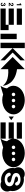

<svg xmlns="http://www.w3.org/2000/svg" viewBox="3414 -4256 1041 7910"><g transform="rotate(90 3935.0 -300.5)"><path d="M232.9 127.9Q232.9 156.7 212.2 173.3Q191.4 189.9 162.1 189.9Q130.4 189.9 110.6 172.4Q90.8 154.8 90.8 124V121.1H128.9Q128.9 137.7 137.2 147.9Q145.5 158.2 161.1 158.2Q174.8 158.2 183.8 150.1Q192.9 142.1 192.9 127.9Q192.9 113.8 183.1 106.4Q173.3 99.1 158.2 100.1H148.9V73.2Q189 75.7 189 48.8Q189 37.6 181.4 31.2Q173.8 24.9 162.1 24.9Q147.5 24.9 140.1 33.9Q132.8 43 132.8 58.1H96.2Q96.7 28.3 114.3 11.2Q131.8 -5.9 162.1 -5.9Q188.5 -5.9 207.3 7.6Q226.1 21 226.1 45.9Q226.1 59.1 218.8 70.1Q211.4 81.1 199.2 84Q215.3 87.4 224.1 99.4Q232.9 111.3 232.9 127.9ZM231.9 -174.8V-142.1H90.8Q91.3 -165 102.1 -182.6Q112.8 -200.2 127.4 -210.7Q142.1 -221.2 156.7 -230Q171.4 -238.8 181.6 -249.8Q191.9 -260.7 191.9 -273.9Q191.9 -286.1 184.3 -293.5Q176.8 -300.8 164.1 -300.8Q134.8 -300.8 132.8 -259.8H96.2Q96.2 -293.9 114 -314.5Q131.8 -335 166 -335Q193.8 -335 212.4 -319.1Q231 -303.2 231 -275.9Q231 -256.3 220.2 -241.5Q209.5 -226.6 195.8 -218.8Q182.1 -210.9 165.8 -199Q149.4 -187 141.1 -174.8ZM1000 -14.2V199.2H331.1V-14.2ZM195.8 -662.1V-470.2H153.8V-595.2H107.9V-624Q131.8 -624 146 -632.3Q160.2 -640.6 164.1 -662.1ZM1000 -349.1V-136.2H331.1V-349.1ZM1000 -683.1V-470.2H331.1V-683.1Z M1741.2 199.2V-800.8H1962.9V199.2ZM1592.8 199.2H1370.1V-467.8H1592.8ZM1222.2 199.2H1000V-133.8H1222.2Z M2829.1 -800.8V-481.9Q2939 -466.8 3032.5 -436.8Q3126 -406.7 3191.4 -368.9Q3256.8 -331.1 3310.1 -286.4Q3363.3 -241.7 3396 -195.8Q3428.7 -149.9 3452.6 -105.2Q3476.6 -60.5 3487.5 -21.7Q3498.5 17.1 3504.9 46.9Q3511.2 76.7 3511.7 93.8L3512.7 110.8Q3506.8 99.6 3493.7 81.5Q3480.5 63.5 3426 18.6Q3371.6 -26.4 3301.8 -58.1Q3231.9 -89.8 3105.5 -109.9Q2979 -129.9 2829.1 -117.2V199.2L2328.1 -299.8ZM2463.9 -800.8V-619.1L2145 -299.8L2463.9 18.1V199.2L1962.9 -299.8Z M3941.9 -335.9Q3941.9 -365.2 3920.7 -386.2Q3899.4 -407.2 3869.6 -407.2Q3840.3 -407.2 3819.6 -386.2Q3798.8 -365.2 3798.8 -335.9Q3798.8 -306.2 3819.6 -285.2Q3840.3 -264.2 3869.6 -264.2Q3899.9 -264.2 3920.9 -285.2Q3941.9 -306.2 3941.9 -335.9ZM4191.9 -335.9Q4191.9 -365.2 4170.7 -386.2Q4149.4 -407.2 4119.6 -407.2Q4090.3 -407.2 4069.6 -386.2Q4048.8 -365.2 4048.8 -335.9Q4048.8 -306.2 4069.6 -285.2Q4090.3 -264.2 4119.6 -264.2Q4149.9 -264.2 4170.9 -285.2Q4191.9 -306.2 4191.9 -335.9ZM4441.9 -335.9Q4441.9 -365.2 4420.7 -386.2Q4399.4 -407.2 4369.6 -407.2Q4340.3 -407.2 4319.6 -386.2Q4298.8 -365.2 4298.8 -335.9Q4298.8 -306.2 4319.6 -285.2Q4340.3 -264.2 4369.6 -264.2Q4399.9 -264.2 4420.9 -285.2Q4441.9 -306.2 4441.9 -335.9ZM4691.9 -335.9Q4691.9 -241.2 4645.3 -155.3Q4598.6 -69.3 4519.5 -7.1Q4440.4 55.2 4331.1 92Q4221.7 128.9 4101.6 128.9Q3980.5 128.9 3867.7 89.8L3869.6 92.8L3512.7 200.2Q3540.5 163.1 3561.5 121.6Q3582.5 80.1 3593 47.4Q3603.5 14.6 3609.9 -12.7Q3616.2 -40 3617.2 -54.7L3618.7 -69.8Q3512.7 -190.9 3512.7 -335.9Q3512.7 -430.2 3559.3 -516.1Q3606 -602.1 3684.8 -664.1Q3763.7 -726.1 3872.8 -762.9Q3981.9 -799.8 4101.6 -799.8Q4181.6 -799.8 4258.3 -783.2Q4335 -766.6 4399.7 -736.6Q4464.4 -706.5 4518.8 -663.8Q4573.2 -621.1 4611.3 -570.1Q4649.4 -519 4670.7 -459Q4691.9 -398.9 4691.9 -335.9Z M4780.3 -349.1 4930.2 -242.2 4780.3 -136.2ZM5691.4 -14.2V199.2H5022.5V-14.2ZM5691.4 -349.1V-136.2H5022.5V-349.1ZM5691.4 -683.1V-470.2H5022.5V-683.1Z M6120.6 -335.9Q6120.6 -365.2 6099.4 -386.2Q6078.1 -407.2 6048.3 -407.2Q6019 -407.2 5998.3 -386.2Q5977.5 -365.2 5977.5 -335.9Q5977.5 -306.2 5998.3 -285.2Q6019 -264.2 6048.3 -264.2Q6078.6 -264.2 6099.6 -285.2Q6120.6 -306.2 6120.6 -335.9ZM6370.6 -335.9Q6370.6 -365.2 6349.4 -386.2Q6328.1 -407.2 6298.3 -407.2Q6269 -407.2 6248.3 -386.2Q6227.5 -365.2 6227.5 -335.9Q6227.5 -306.2 6248.3 -285.2Q6269 -264.2 6298.3 -264.2Q6328.6 -264.2 6349.6 -285.2Q6370.6 -306.2 6370.6 -335.9ZM6620.6 -335.9Q6620.6 -365.2 6599.4 -386.2Q6578.1 -407.2 6548.3 -407.2Q6519 -407.2 6498.3 -386.2Q6477.5 -365.2 6477.5 -335.9Q6477.5 -306.2 6498.3 -285.2Q6519 -264.2 6548.3 -264.2Q6578.6 -264.2 6599.6 -285.2Q6620.6 -306.2 6620.6 -335.9ZM6870.6 -335.9Q6870.6 -241.2 6824 -155.3Q6777.3 -69.3 6698.2 -7.1Q6619.1 55.2 6509.8 92Q6400.4 128.9 6280.3 128.9Q6159.2 128.9 6046.4 89.8L6048.3 92.8L5691.4 200.2Q5719.2 163.1 5740.2 121.6Q5761.2 80.1 5771.7 47.4Q5782.2 14.6 5788.6 -12.7Q5794.9 -40 5795.9 -54.7L5797.4 -69.8Q5691.4 -190.9 5691.4 -335.9Q5691.4 -430.2 5738 -516.1Q5784.7 -602.1 5863.5 -664.1Q5942.4 -726.1 6051.5 -762.9Q6160.6 -799.8 6280.3 -799.8Q6360.4 -799.8 6437 -783.2Q6513.7 -766.6 6578.4 -736.6Q6643.1 -706.5 6697.5 -663.8Q6752 -621.1 6790 -570.1Q6828.1 -519 6849.4 -459Q6870.6 -398.9 6870.6 -335.9Z M7653.3 -174.8Q7653.3 -213.9 7639.6 -244.9Q7626 -275.9 7602.5 -295.9Q7579.1 -315.9 7549.1 -330.8Q7519 -345.7 7485.6 -355Q7452.1 -364.3 7418.7 -371.8Q7385.3 -379.4 7355.2 -386.5Q7325.2 -393.6 7301.8 -402.3Q7278.3 -411.1 7264.6 -424.8Q7251 -438.5 7251 -457Q7251 -475.1 7262.7 -488.5Q7274.4 -502 7292.7 -508.8Q7311 -515.6 7328.9 -518.8Q7346.7 -522 7363.3 -522Q7393.1 -522 7415 -515.4Q7437 -508.8 7449.5 -498Q7461.9 -487.3 7471.2 -474.6Q7480.5 -461.9 7487.5 -449.2Q7494.6 -436.5 7502.7 -425.8Q7510.7 -415 7523.9 -408.4Q7537.1 -401.9 7555.2 -401.9Q7583 -401.9 7603.5 -420.7Q7624 -439.5 7624 -466.8Q7624 -493.2 7608.9 -521Q7593.3 -549.8 7565.7 -571Q7538.1 -592.3 7504.9 -603.8Q7471.7 -615.2 7438.7 -620.6Q7405.8 -626 7372.1 -626Q7335.9 -626 7301 -620.8Q7266.1 -615.7 7230.2 -602.5Q7194.3 -589.4 7167.5 -569.3Q7140.6 -549.3 7123.8 -517.3Q7106.9 -485.4 7106.9 -444.8Q7106.9 -402.3 7124 -370.4Q7141.1 -338.4 7168.7 -319.8Q7196.3 -301.3 7231.9 -287.1Q7267.6 -272.9 7304.4 -265.6Q7341.3 -258.3 7377 -248.8Q7412.6 -239.3 7440.2 -230Q7467.8 -220.7 7484.9 -203.1Q7502 -185.5 7502 -161.1Q7502 -138.7 7488.8 -121.8Q7475.6 -105 7454.8 -95.9Q7434.1 -86.9 7412.6 -82.5Q7391.1 -78.1 7370.1 -78.1Q7336.9 -78.1 7312.7 -86.2Q7288.6 -94.2 7274.9 -106.9Q7261.2 -119.6 7251.5 -135Q7241.7 -150.4 7234.4 -166Q7227.1 -181.6 7219 -194.3Q7210.9 -207 7197.3 -215.1Q7183.6 -223.1 7164.1 -223.1Q7135.7 -223.1 7115 -205.8Q7094.2 -188.5 7094.2 -161.1Q7094.2 -118.7 7125 -76.2Q7197.3 27.8 7374 27.8Q7413.6 27.8 7451.7 21.5Q7489.7 15.1 7526.6 -0.2Q7563.5 -15.6 7591.3 -38.1Q7619.1 -60.5 7636.2 -95.9Q7653.3 -131.3 7653.3 -174.8ZM7870.1 -73.2Q7870.1 1.5 7832.5 64.5Q7794.9 127.4 7731.2 163.8Q7667.5 200.2 7593.3 200.2Q7524.4 200.2 7462.9 168Q7417 175.8 7375 175.8Q7279.3 175.8 7191.2 138.9Q7103 102.1 7038.8 39.6Q6974.6 -22.9 6936.3 -110.6Q6897.9 -198.2 6897.9 -294.9Q6897.9 -335.4 6908.2 -389.2Q6870.1 -453.6 6870.1 -526.9Q6870.1 -601.6 6907.7 -664.6Q6945.3 -727.5 7009 -763.7Q7072.8 -799.8 7147 -799.8Q7227.5 -799.8 7293.9 -757.8Q7334 -765.1 7375 -765.1Q7471.2 -765.1 7559.3 -728.3Q7647.5 -691.4 7711.7 -628.7Q7775.9 -565.9 7814 -478.8Q7852.1 -391.6 7852.1 -294.9Q7852.1 -239.3 7841.3 -193.8Q7870.1 -136.2 7870.1 -73.2Z"/></g></svg>

Font: Web Symbols
Style: Regular
Weight: 400
Designer: Igor Kiselev
Foundry: Just Be Nice studio
Version: Version 1.000;PS 001.001;hotconv 1.0.56